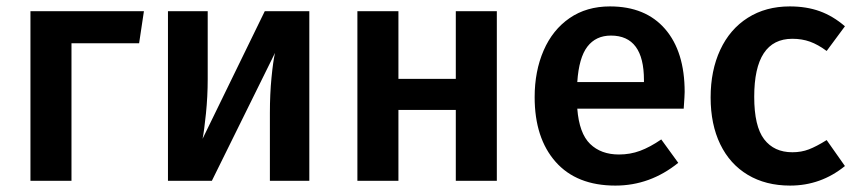

<svg xmlns="http://www.w3.org/2000/svg" viewBox="-20 -564 2672 599"><path d="M75 0V-529H429L414 -429H203V0Z M945 0H822V-212Q822 -270 827 -321.5Q832 -373 838 -399L641 0H504V-529H628V-317Q628 -263 622.5 -209.5Q617 -156 612 -131L806 -529H945Z M1402 -221H1223V0H1095V-529H1223V-318H1402V-529H1530V0H1402Z M2113 -225H1781Q1787 -148 1821 -115Q1855 -82 1911 -82Q1946 -82 1977 -93.5Q2008 -105 2043 -129L2096 -56Q2008 15 1900 15Q1779 15 1713.5 -59Q1648 -133 1648 -261Q1648 -342 1676 -406.5Q1704 -471 1757 -507.5Q1810 -544 1883 -544Q1994 -544 2055 -473.5Q2116 -403 2116 -277Q2116 -267 2113 -225ZM1989 -314Q1989 -453 1886 -453Q1839 -453 1812.5 -418.5Q1786 -384 1781 -308H1989Z M2616 -482 2559 -405Q2532 -425 2507 -434Q2482 -443 2452 -443Q2333 -443 2333 -262Q2333 -170 2364 -129.5Q2395 -89 2452 -89Q2480 -89 2503.5 -98Q2527 -107 2559 -127L2616 -46Q2541 15 2445 15Q2369 15 2313 -18.5Q2257 -52 2227 -114Q2197 -176 2197 -260Q2197 -344 2227 -408.5Q2257 -473 2313 -508.5Q2369 -544 2444 -544Q2496 -544 2537.5 -529Q2579 -514 2616 -482Z"/></svg>

Font: Fira Sans Medium
Style: Regular
Weight: 500
Designer: bBox Type GmbH & Carrois Corporate GbR & Edenspiekermann AG
Foundry: bBox Type GmbH & Carrois Corporate GbR & Edenspiekermann AG
Version: Version 4.301